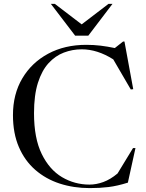

<svg xmlns="http://www.w3.org/2000/svg" viewBox="-20 -955 748 985"><path d="M439 -8Q474 -8 510.2 -21.2Q546.5 -34.5 583 -65L662.5 -195.5H675L636 -18Q582 -1 537.2 4.5Q492.5 10 440.5 10Q358 10 286.5 -13.2Q215 -36.5 161 -83.5Q107 -130.5 76.8 -200.8Q46.5 -271 46.5 -364.5Q46.5 -472 94.5 -553Q142.5 -634 227.2 -679.5Q312 -725 422.5 -725Q460.5 -725 495.8 -720.8Q531 -716.5 569 -708.5L611.5 -742H618.5L663.5 -497.5L651 -496L561 -650.5Q479.5 -702 399.5 -702Q351.5 -702 307.5 -685.2Q263.5 -668.5 229 -630.8Q194.5 -593 174.5 -530Q154.5 -467 154.5 -374Q154.5 -246 194 -165.2Q233.5 -84.5 298.2 -46.2Q363 -8 439 -8ZM557 -935 433 -772H365.5L241 -935H261.5L399 -830L536.5 -935Z"/></svg>

Font: Newsreader 72pt
Style: Regular
Weight: 400
Designer: Hugues Gentile
Foundry: Production Type
Version: Version 1.003; ttfautohint (v1.8.3)